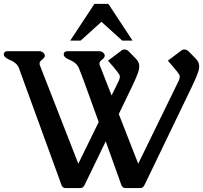

<svg xmlns="http://www.w3.org/2000/svg" viewBox="-24 -959 1046 989"><path d="M182.6 -619.6 379.4 -115.7 484.4 -330.6 408.7 -539.6Q399.9 -564 392.8 -581.5Q385.7 -599.1 380.9 -611.3Q373.5 -627 356 -639.6Q345.7 -646 334.5 -650.6Q323.2 -655.3 315.4 -661.1Q309.6 -664.6 305.2 -672.9Q304.2 -677.2 304.2 -679.2Q304.2 -682.1 305.2 -685.5Q310.1 -695.3 322.8 -695.3H488.3Q497.6 -695.3 504.9 -689.9Q512.2 -684.6 514.6 -677.7Q515.6 -674.8 515.6 -672.9Q515.6 -664.6 507.3 -656.7Q502 -652.3 496.8 -647.9Q491.7 -643.6 489.3 -637.7Q488.3 -634.8 488.3 -630.9Q488.3 -625.5 491.2 -619.6L550.8 -467.3L588.4 -543.9Q593.3 -554.7 593.3 -563.5Q593.3 -570.3 590.8 -574.7Q581.1 -588.9 562.5 -611.8L532.2 -646.5L600.6 -697.8Q607.9 -704.1 617.7 -704.1Q627.4 -704.1 637.7 -695.8L678.2 -654.3Q693.4 -638.7 693.4 -616.2Q693.4 -604.5 689 -590.8Q677.2 -555.7 653.8 -508.3L587.9 -371.6L688 -115.7L897 -543.9Q901.9 -554.7 901.9 -563.5Q901.9 -570.3 899.4 -574.7Q890.1 -588.9 870.6 -611.8L840.8 -646.5L908.7 -697.8Q916 -704.1 925.8 -704.1Q936 -704.1 946.3 -695.8L986.8 -654.3Q1002 -638.7 1002 -616.2Q1002 -604.5 997.6 -590.8Q985.8 -555.7 962.4 -508.3L723.6 -12.7Q719.2 -2.4 713.4 3.9Q707.5 9.8 696.8 9.8H623.5Q610.8 9.8 606 2Q603 0 599.1 -11.2Q595.2 -22.5 593.8 -26.9L520.5 -231L415 -12.7Q410.6 -2.4 404.8 3.9Q398.9 9.8 388.2 9.8H314.9Q302.2 9.8 297.4 2Q294.4 0 290.5 -11.2Q286.6 -22.5 285.2 -26.9L72.3 -611.3Q66.4 -626 47.4 -639.6Q37.1 -646 25.9 -650.6Q14.6 -655.3 6.8 -661.1Q1 -664.6 -3.4 -672.9Q-4.4 -677.2 -4.4 -679.2Q-4.4 -682.1 -3.4 -685.5Q1.5 -695.3 14.2 -695.3H179.7Q188.5 -695.3 196.8 -689.5Q203.6 -683.6 206.1 -678.2Q207 -674.8 207 -672.9Q207 -664.6 198.7 -656.7Q193.4 -652.3 188.2 -647.9Q183.1 -643.6 180.7 -637.7Q179.7 -634.8 179.7 -630.9Q179.7 -625.5 182.6 -619.6ZM337.9 -750 462.4 -939H534.2L658.7 -750H605.5L498.5 -846.7L391.6 -750Z"/></svg>

Font: Caudex
Style: Bold
Weight: 700
Version: Version 1.01